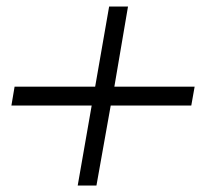

<svg xmlns="http://www.w3.org/2000/svg" viewBox="-20 -570 634 591"><path d="M374 -549.8 332 -303.2H579.1L568.8 -245.1H320.8L276.9 1H219.2L262.2 -245.1H15.1L24.9 -303.2H272.9L315.9 -549.8Z"/></svg>

Font: Stilu Light
Style: Italic
Weight: 300
Italic angle: -10°
Designer: Genilson Lima Santos
Foundry: Genilson Lima Santos
Version: Version 1.200;PS 001.200;hotconv 1.0.88;makeotf.lib2.5.64775